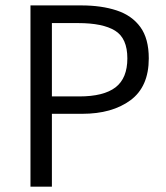

<svg xmlns="http://www.w3.org/2000/svg" viewBox="-20 -697 621 717"><path d="M93.8 0V-676.8H283.2Q358.9 -676.8 415.8 -658Q472.7 -639.2 504.2 -595.9Q535.6 -552.7 535.6 -479Q535.6 -373 467 -322.5Q398.4 -272 287.1 -272H173.8V0ZM173.8 -336.9H275.9Q367.2 -336.9 411.4 -370.8Q455.6 -404.8 455.6 -479Q455.6 -554.2 409.7 -582.5Q363.8 -610.8 272 -610.8H173.8Z"/></svg>

Font: Akatab
Style: Regular
Weight: 400
Designer: SIL Global
Foundry: SIL Global
Version: Version 4.100